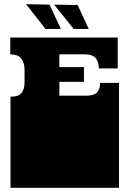

<svg xmlns="http://www.w3.org/2000/svg" viewBox="-20 -895 616 915"><path d="M30 0V-135Q30 -152 30 -156.5Q30 -161 30 -163Q30 -165 30 -171V-172Q30 -179 30 -180.5Q30 -182 30 -187.5Q30 -193 30 -209V-260Q30 -277 30 -281.5Q30 -286 30 -288Q30 -290 30 -296V-297Q30 -304 30 -306Q30 -308 30 -313Q30 -318 30 -334V-434Q68 -434 82.5 -452Q97 -470 97 -500V-564Q97 -594 82 -615Q67 -636 29 -636V-716H541V-569H451Q451 -599 436.5 -617.5Q422 -636 384 -636H263V-575H380V-505H263V-439H390Q428 -439 442.5 -454.5Q457 -470 457 -500H547V-334Q547 -318 547 -312.5Q547 -307 547 -305.5Q547 -304 547 -297V-296Q547 -290 547 -288Q547 -286 547 -281.5Q547 -277 547 -260V-209Q547 -193 547 -187.5Q547 -182 547 -180.5Q547 -179 547 -172V-171Q547 -165 547 -163Q547 -161 547 -156.5Q547 -152 547 -135V0ZM197 -757 104 -875 216 -873 270 -757ZM331 -757 238 -873 350 -871 403 -757Z"/></svg>

Font: Danfo
Style: Regular
Weight: 400
Designer: Seyi Olusanya, David Udoh, Eyiyemi Adegbite, Mirko Velimirović
Version: Version 1.000